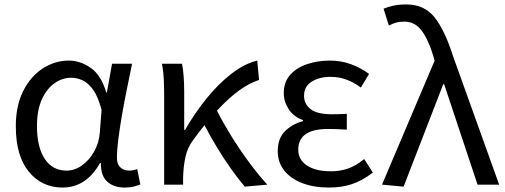

<svg xmlns="http://www.w3.org/2000/svg" viewBox="-20 -829 2269 862"><path d="M261 13Q168 13 109.5 -58Q51 -129 51 -262Q51 -355 84.5 -421Q118 -487 172.5 -522Q227 -557 289 -557Q340 -557 387 -524.5Q434 -492 457 -414H460L483 -543H573Q562 -489 550 -430.5Q538 -372 528 -314.5Q518 -257 511.5 -206.5Q505 -156 505 -119Q505 -91 521 -77Q537 -63 559 -63Q577 -63 596 -70L610 -1Q598 4 581 8.5Q564 13 540 13Q491 13 461.5 -13.5Q432 -40 433 -97H429Q367 13 261 13ZM279 -63Q315 -63 347.5 -86Q380 -109 402 -147.5Q424 -186 428 -232L436 -335Q421 -394 398.5 -425.5Q376 -457 350.5 -468.5Q325 -480 299 -480Q260 -480 225 -455.5Q190 -431 168 -383Q146 -335 146 -263Q146 -168 181 -115.5Q216 -63 279 -63Z M717 0V-394Q717 -427 715.5 -467Q714 -507 707 -543H797Q802 -521 804.5 -486.5Q807 -452 807 -416V-246H811Q854 -321 907 -386.5Q960 -452 1018.5 -497.5Q1077 -543 1135 -557L1143 -470Q1055 -442 954 -332Q981 -279 1018 -219Q1055 -159 1097 -102Q1139 -45 1180 0L1079 9Q1050 -25 1018 -70Q986 -115 955 -166Q924 -217 898 -267Q885 -251 872.5 -234.5Q860 -218 847 -200Q822 -167 812.5 -124Q803 -81 802 -28V0Z M1457 13Q1390 13 1338 -6.5Q1286 -26 1256.5 -63Q1227 -100 1227 -150Q1227 -209 1260.5 -241Q1294 -273 1340 -285V-290Q1298 -305 1276 -339Q1254 -373 1254 -411Q1254 -460 1282.5 -492.5Q1311 -525 1358.5 -541Q1406 -557 1461 -557Q1511 -557 1555 -541Q1599 -525 1637 -497L1600 -436Q1569 -459 1535.5 -471.5Q1502 -484 1464 -484Q1414 -484 1379.5 -462.5Q1345 -441 1345 -399Q1345 -362 1374.5 -339Q1404 -316 1470 -316Q1486 -316 1502 -316.5Q1518 -317 1537 -318V-247Q1491 -250 1453 -250Q1319 -250 1319 -157Q1319 -112 1358 -86Q1397 -60 1466 -60Q1506 -60 1541.5 -72Q1577 -84 1615 -115L1654 -54Q1605 -17 1559 -2Q1513 13 1457 13Z M1792 9 1695 0 1931 -556 1925 -579Q1902 -654 1872 -693Q1842 -732 1795 -732Q1773 -732 1756.5 -727Q1740 -722 1726 -714L1702 -790Q1722 -798 1745.5 -803.5Q1769 -809 1805 -809Q1886 -809 1932 -750Q1978 -691 2015 -574L2221 0H2124L1974 -451H1970Z"/></svg>

Font: Source Han Sans SC
Style: Regular
Weight: 400
Designer: Ryoko NISHIZUKA 西塚涼子 (kana, bopomofo & ideographs); Paul D. Hunt (Latin, Greek & Cyrillic); Sandoll Communications 산돌커뮤니
Foundry: Adobe
Version: Version 2.002;hotconv 1.0.116;makeotfexe 2.5.65601; ttfautoh